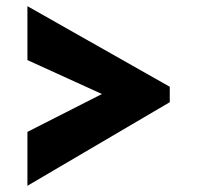

<svg xmlns="http://www.w3.org/2000/svg" viewBox="-20 -599 636 619"><path d="M68.4 0V-173.8L308.6 -295.9L68.4 -405.3V-579.1L527.3 -319.3V-269.5Z"/></svg>

Font: Sen ExtraBold
Style: Regular
Weight: 800
Version: Version 2.000;gftools[0.9.31]